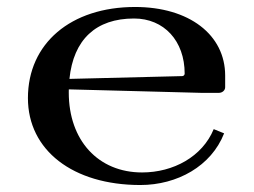

<svg xmlns="http://www.w3.org/2000/svg" viewBox="-20 -525 727 550"><path d="M60 -244C60 -94.6 188.8 5 382 5C487.8 5 585.2 -49.1 622 -143L592.2 -155.1C559.7 -76.1 476.3 -31 387 -31C261.5 -31 177 -122.6 177 -260C177 -263 177 -266 177.1 -269L557 -259H607C616.9 -259 625 -266.2 625 -275V-308.5C625 -425.5 521.8 -505 367 -505C182.8 -505 60 -400.6 60 -244ZM178.9 -299C190.5 -411.8 254.7 -472 364 -472C449.8 -472 509 -407.9 509 -314C509 -310.2 505.9 -307.1 502 -307Z"/></svg>

Font: Prida01
Style: Bold
Weight: 700
Designer: gluk
Foundry: gluk
Version: Version 00.072